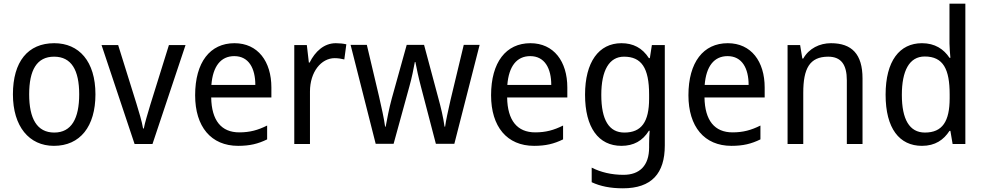

<svg xmlns="http://www.w3.org/2000/svg" viewBox="-20 -780 5326 1040"><path d="M497 -269C497 -448 408 -546 274 -546C131 -546 50 -446 50 -269C50 -95 138 10 272 10C414 10 497 -95 497 -269ZM138 -269C138 -400 179 -473 273 -473C367 -473 409 -400 409 -269C409 -138 367 -62 274 -62C180 -62 138 -138 138 -269Z M709 0H806L985 -536H895L794 -212C781 -168 764 -113 759 -84H755C749 -121 732 -177 719 -219L620 -536H530Z M1250 -546C1118 -546 1037 -443 1037 -264C1037 -94 1123 10 1270 10C1333 10 1378 -1 1427 -25V-100C1377 -75 1333 -63 1276 -63C1179 -63 1126 -127 1124 -252H1450V-306C1450 -447 1377 -546 1250 -546ZM1249 -476C1328 -476 1363 -409 1363 -320H1125C1133 -421 1176 -476 1249 -476Z M1799 -546C1735 -546 1687 -501 1657 -441H1653L1642 -536H1574V0H1659V-284C1659 -391 1720 -465 1793 -465C1810 -465 1830 -462 1845 -458L1856 -540C1839 -544 1818 -546 1799 -546Z M2260 -311 2341 -1H2441L2578 -537H2492L2420 -237C2407 -180 2395 -125 2391 -94H2388C2381 -145 2367 -203 2355 -246L2277 -537H2183L2102 -246C2088 -195 2076 -132 2069 -94H2066C2060 -139 2046 -201 2033 -258L1967 -537H1879L2015 -1H2112L2197 -310C2211 -359 2221 -411 2227 -444H2230C2236 -412 2247 -360 2260 -311Z M2853 -546C2721 -546 2640 -443 2640 -264C2640 -94 2726 10 2873 10C2936 10 2981 -1 3030 -25V-100C2980 -75 2936 -63 2879 -63C2782 -63 2729 -127 2727 -252H3053V-306C3053 -447 2980 -546 2853 -546ZM2852 -476C2931 -476 2966 -409 2966 -320H2728C2736 -421 2779 -476 2852 -476Z M3346 -546C3223 -546 3149 -443 3149 -267C3149 -89 3222 10 3346 10C3412 10 3461 -17 3495 -72H3499C3497 -53 3496 -18 3496 0V19C3496 117 3445 167 3357 167C3293 167 3234 153 3185 128V207C3232 229 3287 240 3354 240C3510 240 3581 159 3581 8V-536H3511L3500 -465H3495C3459 -521 3409 -546 3346 -546ZM3360 -473C3454 -473 3496 -413 3496 -268V-246C3496 -119 3454 -62 3362 -62C3279 -62 3237 -130 3237 -266C3237 -399 3280 -473 3360 -473Z M3922 -546C3790 -546 3709 -443 3709 -264C3709 -94 3795 10 3942 10C4005 10 4050 -1 4099 -25V-100C4049 -75 4005 -63 3948 -63C3851 -63 3798 -127 3796 -252H4122V-306C4122 -447 4049 -546 3922 -546ZM3921 -476C4000 -476 4035 -409 4035 -320H3797C3805 -421 3848 -476 3921 -476Z M4481 -546C4420 -546 4362 -518 4331 -463H4326L4314 -536H4246V0H4331V-278C4331 -408 4365 -473 4466 -473C4536 -473 4567 -430 4567 -345V0H4652V-355C4652 -487 4594 -546 4481 -546Z M4974 10C5046 10 5092 -23 5123 -71H5128L5140 0H5209V-760H5123V-545C5123 -524 5126 -489 5128 -467H5123C5092 -514 5044 -546 4974 -546C4853 -546 4777 -450 4777 -267C4777 -84 4852 10 4974 10ZM4990 -62C4906 -62 4865 -134 4865 -266C4865 -396 4905 -474 4989 -474C5090 -474 5124 -404 5124 -269V-248C5124 -123 5085 -62 4990 -62Z"/></svg>

Font: Noto Sans Lao UI SemCond
Style: Regular
Weight: 400
Width: 4
Designer: Monotype Design Team
Foundry: Monotype Imaging Inc.
Version: Version 2.000